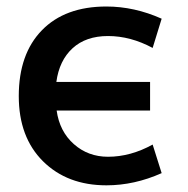

<svg xmlns="http://www.w3.org/2000/svg" viewBox="-20 -553 573 584"><path d="M444.3 -407.2Q377 -443.4 308.6 -443.4Q241.2 -443.4 200.7 -406.2Q160.2 -369.1 151.4 -303.7H436.5V-216.8H152.3Q161.1 -153.3 204.6 -114.7Q248 -76.2 308.6 -76.2Q377 -76.2 444.3 -113.3L471.7 -26.4Q388.7 10.7 303.7 10.7Q184.6 10.7 110.8 -62.5Q37.1 -135.7 37.1 -260.7Q37.1 -388.7 107.4 -460.9Q177.7 -533.2 303.7 -533.2Q388.7 -533.2 471.7 -496.1Z"/></svg>

Font: Gen Shin Gothic Medium
Style: Regular
Weight: 500
Designer: [Source Han Sans]
Ryoko NISHIZUKA  (kana & ideographs); Paul D. Hunt (Latin, Greek & Cyrillic); Wenlong ZHANG  (bopomofo
Version: Version 1.002.20150607